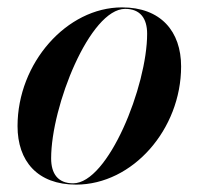

<svg xmlns="http://www.w3.org/2000/svg" viewBox="-20 -490 542 520"><path d="M186 10C339.5 10 470.5 -140 470.5 -310C470.5 -405 415.5 -470 310.5 -470C161 -470 27.5 -319.5 27.5 -148.5C27.5 -53.5 81.5 10 186 10ZM178 6.5C137 6.5 118.5 -19.5 118.5 -61C118.5 -202.5 223.5 -466 319 -466C360 -466 378.5 -440 378.5 -398.5C378.5 -257 273 6.5 178 6.5Z"/></svg>

Font: Bodoni* 48pt Medium
Style: Italic
Weight: 500
Italic angle: -13°
Version: Version 2.3